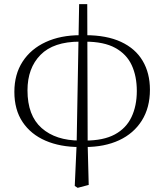

<svg xmlns="http://www.w3.org/2000/svg" viewBox="-20 -691 789 922"><path d="M339 202 348 1 360 -671H399L401 3L406 197L353 211ZM362 15Q269 15 198.5 -15.5Q128 -46 88.5 -105Q49 -164 49 -250Q49 -334 88.5 -395Q128 -456 199.5 -489Q271 -522 366 -522L363 -491Q237 -491 174.5 -427.5Q112 -364 112 -257Q112 -136 180 -76Q248 -16 364 -16ZM388 15 389 -16Q477 -16 531.5 -45.5Q586 -75 611.5 -129Q637 -183 637 -254Q637 -325 612.5 -378Q588 -431 533.5 -461Q479 -491 388 -491L390 -522Q492 -522 561 -490Q630 -458 665 -399Q700 -340 700 -260Q700 -174 661 -112Q622 -50 552 -17.5Q482 15 388 15Z"/></svg>

Font: Noto Serif TC
Style: Regular
Weight: 200
Designer: Ryoko NISHIZUKA 西塚涼子 (kana & ideographs); Frank Grießhammer (Latin, Greek & Cyrillic); Wenlong ZHANG 张文龙 (bopomofo); San
Foundry: Adobe
Version: Version 2.001;hotconv 1.1.0;makeotfexe 2.6.0